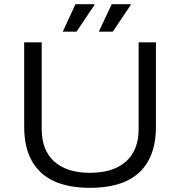

<svg xmlns="http://www.w3.org/2000/svg" viewBox="-20 -889 865 921"><path d="M411 12Q308 12 238 -20.5Q168 -53 132 -118.5Q96 -184 96 -281V-686H180V-271Q180 -168 240.5 -114Q301 -60 411 -60Q523 -60 584 -114Q645 -168 645 -271V-686H728V-281Q728 -184 692 -118.5Q656 -53 586 -20.5Q516 12 411 12ZM454 -737 516 -869H607V-865L521 -737ZM281 -737 342 -869H433V-865L347 -737Z"/></svg>

Font: Archivo SemiExpanded Light
Style: Regular
Weight: 300
Width: 6
Designer: Hector Gatti
Foundry: Omnibus-Type
Version: Version 2.001